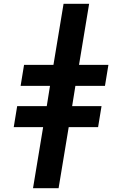

<svg xmlns="http://www.w3.org/2000/svg" viewBox="-20 -843 640 1006"><path d="M153 143 206 -177H52L70 -287H225L242 -393H88L106 -503H260L313 -823H447L394 -503H548L530 -393H375L358 -287H512L494 -177H340L287 143Z"/></svg>

Font: Iosevka Curly XBdExObl
Style: Regular
Weight: 800
Width: 7
Italic angle: -9°
Monospace: yes
Designer: Belleve Invis
Foundry: Belleve Invis
Version: Version 11.1.0; ttfautohint (v1.8.3)